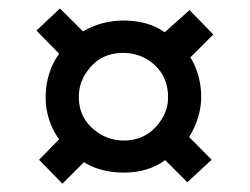

<svg xmlns="http://www.w3.org/2000/svg" viewBox="-20 -571 596 458"><path d="M484.9 -189.9 426.8 -136.2 374 -189Q334 -159.2 273.9 -159.2L255.9 -160.2Q211.9 -164.1 180.2 -184.1L128.9 -132.8L73.2 -189.9L121.1 -238.8Q96.2 -272 89.8 -318.8Q88.9 -330.1 88.9 -340.8L89.8 -358.9Q95.2 -407.2 121.1 -442.9L66.9 -498L123 -550.8L178.2 -496.1Q222.2 -522 274.9 -522Q333 -522 373 -494.1L432.1 -546.9L488.8 -488.8L434.1 -434.1Q452.1 -405.8 458 -367.2Q460 -354 460 -340.8Q460 -291 431.2 -244.1ZM273.9 -444.8Q216.8 -444.8 186 -397.9L185.1 -397Q168 -371.1 168 -339.8Q168 -285.2 214.8 -253.9Q242.2 -235.8 274.9 -235.8Q330.1 -235.8 361.8 -280.8Q380.9 -307.1 380.9 -338.9Q380.9 -397 333 -428.2Q306.2 -444.8 273.9 -444.8Z"/></svg>

Font: SolaimanLipi
Style: Normal
Weight: 400
Designer: Solaiman Karim
Foundry: Al Mamun Sumon
Version: Version 2.000